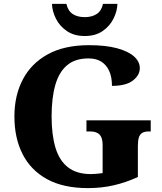

<svg xmlns="http://www.w3.org/2000/svg" viewBox="-20 -956 831 986"><path d="M432 10Q305 10 221.5 -36Q138 -82 96 -164.5Q54 -247 54 -358Q54 -466 97.5 -548.5Q141 -631 226 -677.5Q311 -724 437 -724Q524 -724 582 -708Q640 -692 669 -665.5Q698 -639 698 -606Q698 -570 662.5 -542.5Q627 -515 555 -515Q555 -560 541 -591Q527 -622 501 -639Q475 -656 434 -656Q366 -656 324.5 -621Q283 -586 264 -519.5Q245 -453 245 -358Q245 -263 265 -197Q285 -131 329.5 -96.5Q374 -62 447 -62Q461 -62 476.5 -63.5Q492 -65 507 -67V-209Q507 -235 500.5 -250.5Q494 -266 479.5 -273.5Q465 -281 441 -281H424V-338H754V-281H743Q723 -281 710.5 -273.5Q698 -266 693 -249.5Q688 -233 688 -205V-47Q627 -19 564.5 -4.5Q502 10 432 10ZM415 -771Q361 -771 323.5 -796.5Q286 -822 267 -860.5Q248 -899 247 -936H321Q329 -900 353.5 -884Q378 -868 415 -868Q452 -868 476.5 -884Q501 -900 509 -936H583Q582 -899 563 -860.5Q544 -822 507 -796.5Q470 -771 415 -771Z"/></svg>

Font: Noto Serif Armenian ExtraBold
Style: Regular
Weight: 800
Version: Version 2.007